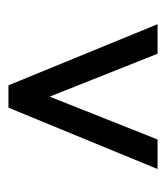

<svg xmlns="http://www.w3.org/2000/svg" viewBox="11 -762 395 457"><g transform="rotate(-90 208.5 -533.5)"><path d="M309.1 -356 207 -612.8 105 -356H34.7L180.7 -710.9H233.9L379.4 -356Z"/></g></svg>

Font: Vazirmatn UI FD Light
Style: Regular
Weight: 300
Designer: Saber Rastikerdar
Foundry: Saber Rastikerdar
Version: Version 33.003